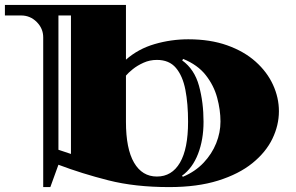

<svg xmlns="http://www.w3.org/2000/svg" viewBox="-20 -740 1206 782"><path d="M156 22V-588Q156 -624 129.5 -650.5Q103 -677 66 -677H0V-720H493V-497Q543 -541 610 -560.5Q677 -580 747 -580Q836 -580 905 -555.5Q974 -531 1021 -489Q1068 -447 1092 -394.5Q1116 -342 1116 -287Q1116 -230 1089.5 -175Q1063 -120 1008 -75.5Q953 -31 868.5 -4.5Q784 22 669 22Q530 22 421.5 -5.5Q313 -33 218 -69L185 22ZM269 -113V-677H218V-130ZM725 -20Q775 -41 809 -77Q843 -113 860.5 -156.5Q878 -200 878 -245Q878 -292 864.5 -342Q851 -392 818 -434Q785 -476 726 -500L722 -494Q772 -458 790.5 -390.5Q809 -323 809 -244Q809 -171 786.5 -113Q764 -55 721 -24ZM619 -21Q680 -21 713 -77.5Q746 -134 746 -244Q746 -318 735 -374.5Q724 -431 696.5 -463.5Q669 -496 619 -496Q590 -496 564.5 -484.5Q539 -473 520.5 -458Q502 -443 493 -432V-244Q493 -134 526 -77.5Q559 -21 619 -21Z"/></svg>

Font: Diplomata
Style: Regular
Weight: 400
Designer: Eduardo Rodriguez Tunni
Foundry: Eduardo Rodriguez Tunni
Version: Version 1.002; ttfautohint (v1.8.4.7-5d5b);gftools[0.9.23]